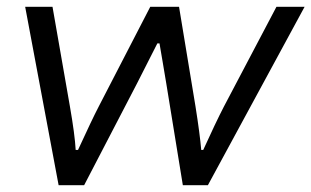

<svg xmlns="http://www.w3.org/2000/svg" viewBox="-20 -546 918 566"><path d="M152.8 0 54.2 -525.9H134.8L186 -232.9Q200.7 -148.9 203.1 -104H210Q251 -193.4 271 -231.9L422.9 -525.9H507.8L556.2 -232.9Q569.3 -150.4 573.2 -104H579.1Q615.7 -184.6 640.1 -231.9L794.9 -525.9H877.9L592.8 0H519L470.2 -299.8Q466.8 -321.8 459.5 -363.5Q452.1 -405.3 450.2 -418H443.8Q428.7 -387.7 383.8 -299.8L228 0Z"/></svg>

Font: Archivo Expanded Light
Style: Italic
Weight: 300
Width: 7
Italic angle: -10°
Designer: Hector Gatti
Foundry: Omnibus-Type
Version: Version 2.001